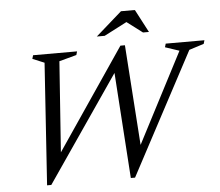

<svg xmlns="http://www.w3.org/2000/svg" viewBox="-58 -923 1143 998"><g transform="rotate(-5 514.0 -424.0)"><path d="M894 -627 820.5 -651.5 826 -670H1028L1022.5 -651.5L945.5 -627L606.5 10H584.5L545 -579L581.5 -591L169.5 10H147.5L190 -626L128.5 -651.5L134 -670H363.5L358 -651.5L267.5 -627L231 -112.5H205.5L590.5 -680H614L654.5 -92.5L607 -74ZM472.5 -738 609 -858H681.5L744.5 -738H713.5L627.5 -803H639L513.5 -738Z"/></g></svg>

Font: Newsreader Text
Style: Italic
Weight: 400
Italic angle: -17°
Designer: Hugues Gentile
Foundry: Production Type
Version: Version 1.001